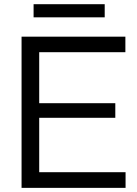

<svg xmlns="http://www.w3.org/2000/svg" viewBox="-20 -906 662 926"><path d="M84 0V-729H584.7V-654.1H149.3L169.1 -674V-55.7L149.3 -75.6H585.6V0ZM149.3 -338V-408.3H536.1V-338ZM142 -822.4V-885.7H485V-822.4Z"/></svg>

Font: Mona Sans ExtraLight
Style: Regular
Weight: 200
Designer: Deni Anggara
Foundry: GitHub
Version: Version 2.000